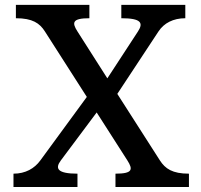

<svg xmlns="http://www.w3.org/2000/svg" viewBox="-20 -752 810 772"><path d="M34.2 0H291.5V-53.7C210.9 -53.7 200.2 -74.2 224.6 -106.9L368.7 -299.8L492.2 -106.9C515.1 -70.8 514.2 -53.7 444.3 -53.7V0H739.7V-53.7C672.9 -53.7 644.5 -73.7 623 -106.9L451.7 -374.5L617.2 -625.5C639.2 -659.2 676.8 -678.7 725.1 -678.7V-732.4H467.8V-678.7C548.3 -678.7 557.1 -659.7 534.7 -625.5L411.6 -437L291.5 -625.5C269 -660.6 269.5 -678.7 339.4 -678.7V-732.4H43.9V-678.7C110.8 -678.7 139.6 -658.7 160.6 -625.5L329.1 -362.3L142.1 -106.9C118.7 -74.7 82.5 -53.7 34.2 -53.7Z"/></svg>

Font: Arbutus Slab
Style: Regular
Weight: 400
Designer: Karolina Lach
Foundry: Karolina Lach
Version: Version 1.001